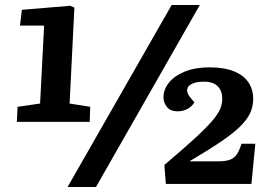

<svg xmlns="http://www.w3.org/2000/svg" viewBox="-20 -733 1061 764"><path d="M249 11 663 -713H775L362 11ZM257 -321 339 -308 337 -248H47L50 -308L139.5 -321L155.5 -631H59.5L67 -694L260 -710L276 -702.5ZM791 -408Q761.5 -408 744.3 -399.7Q727 -391.5 724.8 -377.5Q722.5 -363.5 737 -345.5L753.5 -325.5Q742.5 -308 724.8 -299Q707 -290 688.5 -290Q657.5 -290 644 -307.7Q630.5 -325.5 630.5 -345Q630.5 -377.5 652.8 -404.7Q675 -432 716.3 -448.5Q757.5 -465 813.5 -465Q872 -465 910.5 -449.5Q949 -434 968.3 -405.7Q987.5 -377.5 987.5 -339.5Q987.5 -309 974.8 -282Q962 -255 933 -227.2Q904 -199.5 855 -166.5Q806 -133.5 733.5 -91H847.5Q877.5 -91 894.8 -97.3Q912 -103.5 922.3 -118.8Q932.5 -134 941 -161H996L980.5 -1H640L634 -76.5Q709.5 -140.5 755.3 -182.5Q801 -224.5 824.8 -252.5Q848.5 -280.5 856.5 -300.5Q864.5 -320.5 864.5 -340.5Q864.5 -370.5 846.8 -389.2Q829 -408 791 -408Z"/></svg>

Font: Literata
Style: Italic
Weight: 400
Italic angle: -2°
Designer: Latin by Veronika Burian and Jose Scaglione. Greek by Irene Vlachou. Cyrillic by Vera Evstafieva
Foundry: TypeTogether
Version: Version 3.103;gftools[0.9.29]